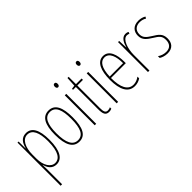

<svg xmlns="http://www.w3.org/2000/svg" viewBox="-23 -1441 2389 2389"><g transform="rotate(-45 1171.5 -246.0)"><path d="M228 -537C143 -537 110 -472 93 -404H91L90 -527H71V232H97V-37C97 -69 96 -95 95 -107H98C111 -53 146 10 225 10C317 10 378 -75 378 -270C378 -450 326 -537 228 -537ZM227 -512C313 -512 353 -424 353 -270C353 -79 294 -15 226 -15C152 -15 97 -98 97 -219V-292C97 -416 145 -512 227 -512Z M780 -264C780 -433 738 -537 625 -537C519 -537 469 -444 469 -266C469 -80 523 10 627 10C729 10 780 -77 780 -264ZM495 -266C495 -424 533 -512 625 -512C721 -512 754 -418 754 -265C754 -94 714 -15 626 -15C536 -15 495 -102 495 -266Z M917 -724C897 -724 891 -706 891 -690C891 -672 899 -656 916 -656C932 -656 942 -670 942 -691C942 -707 936 -724 917 -724ZM929 -527H903V0H929Z M1150 -14C1110 -14 1100 -44 1100 -108V-503H1199V-527H1100V-656H1079L1072 -528L1024 -521V-503H1074V-112C1074 -32 1088 10 1149 10C1168 10 1182 6 1195 0V-25C1185 -19 1167 -14 1150 -14Z M1303 -724C1283 -724 1277 -706 1277 -690C1277 -672 1285 -656 1302 -656C1318 -656 1328 -670 1328 -691C1328 -707 1322 -724 1303 -724ZM1315 -527H1289V0H1315Z M1584 -537C1483 -537 1436 -429 1436 -264C1436 -94 1488 10 1603 10C1644 10 1679 -3 1707 -22V-52C1672 -27 1638 -15 1603 -15C1508 -15 1461 -106 1462 -273H1723V-301C1723 -421 1689 -537 1584 -537ZM1584 -512C1667 -512 1700 -414 1699 -297H1463C1469 -442 1514 -512 1584 -512Z M1977 -535C1910 -535 1882 -462 1867 -409H1865L1860 -527H1840V0H1866V-277C1866 -380 1904 -509 1977 -509C1991 -509 2006 -504 2014 -500L2022 -524C2008 -532 1990 -535 1977 -535Z M2309 -123C2309 -210 2259 -239 2193 -280C2129 -320 2096 -349 2096 -407C2096 -475 2140 -512 2205 -512C2237 -512 2271 -503 2293 -487L2306 -510C2280 -527 2244 -537 2206 -537C2113 -537 2070 -479 2070 -408C2070 -330 2121 -296 2188 -254C2247 -217 2282 -195 2282 -125C2282 -56 2248 -16 2178 -16C2136 -16 2096 -31 2067 -52V-21C2090 -6 2129 10 2178 10C2266 10 2309 -43 2309 -123Z"/></g></svg>

Font: Noto Sans Myanmar UI ExtraCondensed Thin
Style: Regular
Weight: 100
Width: 2
Designer: Monotype Design Team
Foundry: Monotype Imaging Inc.
Version: Version 2.103